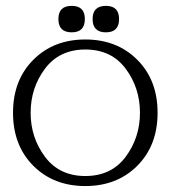

<svg xmlns="http://www.w3.org/2000/svg" viewBox="-20 -623 582 655"><path d="M224.6 -512.7Q179.2 -512.7 179.2 -558.1Q179.2 -603 224.6 -603Q269.5 -603 269.5 -558.1Q269.5 -512.7 224.6 -512.7ZM341.3 -512.7Q295.9 -512.7 295.9 -558.1Q295.9 -603 341.3 -603Q386.2 -603 386.2 -558.1Q386.2 -512.7 341.3 -512.7ZM271 -488.3Q379.4 -488.3 448.5 -418.9Q517.6 -349.6 517.6 -238.3Q517.6 -127 448.5 -57.6Q379.4 11.7 271 11.7Q162.6 11.7 93.5 -57.6Q24.4 -127 24.4 -238.3Q24.4 -349.6 93.5 -418.9Q162.6 -488.3 271 -488.3ZM271 -454.1Q182.6 -454.1 133.5 -388.7Q84.5 -323.2 84.5 -238.3Q84.5 -153.8 133.5 -88.1Q182.6 -22.5 271 -22.5Q359.9 -22.5 408.7 -88.1Q457.5 -153.8 457.5 -238.3Q457.5 -323.2 408.7 -388.7Q359.9 -454.1 271 -454.1Z"/></svg>

Font: Gayathri Thin
Style: Regular
Weight: 100
Designer: Binoy Dominic <binoy.domenic@gmail.com>
Foundry: SMC
Version: Version 1.000